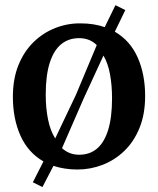

<svg xmlns="http://www.w3.org/2000/svg" viewBox="-20 -660 626 760"><path d="M148 80.5 110 61.5 152 -21Q91 -56 61 -123Q31 -190 31 -276.5Q31 -348 53 -402.2Q75 -456.5 113 -493.5Q151 -530.5 199 -549.2Q247 -568 298.5 -567.5Q325.5 -567.5 349.2 -563.8Q373 -560 394.5 -552.5L437 -639.5L476 -620L434.5 -534.5Q495 -499.5 524.8 -432.8Q554.5 -366 554.5 -280Q554.5 -208 532.2 -153.5Q510 -99 472 -62.5Q434 -26 386 -7.5Q338 11 286.5 11Q260 11 236.2 7.2Q212.5 3.5 191.5 -3.5ZM198.5 -112 280.5 -284.5 363 -481.5Q349.5 -495 332 -502Q314.5 -509 293 -509Q251.5 -509 222 -484.8Q192.5 -460.5 176.8 -411Q161 -361.5 161 -285.5Q161 -232.5 170 -187.8Q179 -143 198.5 -112ZM293.5 -47.5Q335.5 -47.5 364.2 -72Q393 -96.5 408.2 -146Q423.5 -195.5 423.5 -271Q423.5 -322 415.5 -365.8Q407.5 -409.5 389.5 -440L312 -272L225.5 -73.5Q239 -61 256 -54.2Q273 -47.5 293.5 -47.5Z"/></svg>

Font: Merriweather 24pt SemiBold
Style: Regular
Weight: 600
Designer: Eben Sorkin
Foundry: Eben Sorkin
Version: Version 2.100